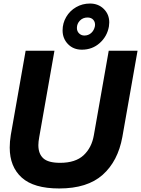

<svg xmlns="http://www.w3.org/2000/svg" viewBox="-20 -1050 798 1086"><path d="M35 -215Q35 -249 41 -286L125 -763H288L202 -275Q197 -248 197 -229Q197 -180 225 -154.5Q253 -129 320 -129Q407 -129 453 -172Q499 -215 511 -286L595 -763H758L672 -275Q647 -138 560.5 -61Q474 16 315 16Q171 16 103 -45.5Q35 -107 35 -215ZM334 -878Q334 -919 354.5 -954Q375 -989 410.5 -1009.5Q446 -1030 489 -1030Q536 -1030 567 -999.5Q598 -969 598 -923Q598 -916 596 -900Q586 -844 544 -806.5Q502 -769 443 -769Q395 -769 364.5 -800.5Q334 -832 334 -878ZM517 -902Q520 -923 508.5 -937Q497 -951 475 -951Q449 -951 432 -933.5Q415 -916 415 -892Q415 -873 427.5 -861Q440 -849 457 -849Q480 -849 496 -863.5Q512 -878 517 -902Z"/></svg>

Font: Open Sauce Sans ExBold Italic
Style: Regular
Weight: 800
Italic angle: -10°
Designer: Alfredo Marco Pradil
Foundry: Creative Sauce Fz LLC
Version: Version 1.477